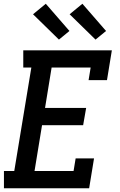

<svg xmlns="http://www.w3.org/2000/svg" viewBox="-20 -1003 640 1023"><path d="M1 0V-92H56L147 -643H104V-735H576L550 -576H452L463 -643H255L220 -428H439L423 -336H204L164 -92H372L383 -159H481L455 0ZM489 -792 351 -927 419 -983 545 -838ZM294 -792 156 -927 224 -983 350 -838Z"/></svg>

Font: Iosevka Etoile Semibold
Style: Italic
Weight: 600
Italic angle: -9°
Designer: Belleve Invis
Foundry: Belleve Invis
Version: Version 22.1.2; ttfautohint (v1.8.4)